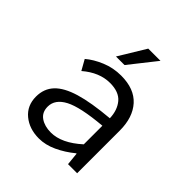

<svg xmlns="http://www.w3.org/2000/svg" viewBox="-200 -854 1000 1000"><g transform="rotate(45 300.0 -354.0)"><path d="M81 -131Q81 -189 117 -227.5Q153 -266 229.5 -289Q306 -312 433 -323Q431 -381 400.5 -417.5Q370 -454 304 -454Q226 -454 154 -392L122 -449Q157 -479 208.5 -500.5Q260 -522 318 -522Q415 -522 465 -466.5Q515 -411 515 -314V0H448L441 -70H438Q393 -33 343.5 -10Q294 13 246 13Q175 13 128 -26Q81 -65 81 -131ZM433 -131V-268Q283 -255 222 -223Q161 -191 161 -137Q161 -95 191.5 -74Q222 -53 268 -53Q347 -53 433 -131ZM318 -721H408L291 -573H228Z"/></g></svg>

Font: Office Code Pro
Style: Regular
Weight: 400
Designer: Nathan Rutzky & Paul D. Hunt
Foundry: Adobe Systems Incorporated
Version: Version 1.004